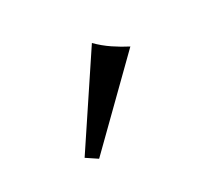

<svg xmlns="http://www.w3.org/2000/svg" viewBox="-59 -839 401 371"><g transform="rotate(-30 142.0 -653.5)"><path d="M49.8 -568.8 172.9 -753.9Q186.5 -740.2 202.4 -729.5Q218.3 -718.8 233.9 -710.9L73.2 -553.2Z"/></g></svg>

Font: Simonetta
Style: Italic
Weight: 400
Italic angle: -2°
Designer: Gayaneh Bagdasaryan
Foundry: BrownFox
Version: Version 1.001